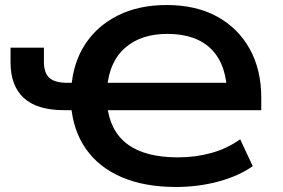

<svg xmlns="http://www.w3.org/2000/svg" viewBox="-20 -735 1128 765"><path d="M681 10Q556 10 465 -29Q374 -68 322.5 -141.5Q271 -215 263 -317L291 -296H236Q128 -296 75 -344.5Q22 -393 22 -487V-545H155V-489Q155 -444 177 -424.5Q199 -405 249 -405H281L264 -384Q271 -485 319.5 -559Q368 -633 451 -674Q534 -715 644 -715Q761 -715 845 -669Q929 -623 975 -540Q1021 -457 1021 -346V-296H384L407 -316Q418 -212 488.5 -160Q559 -108 689 -108Q759 -108 822 -125.5Q885 -143 937 -180L987 -73Q930 -33 849.5 -11.5Q769 10 681 10ZM647 -600Q543 -600 479.5 -545.5Q416 -491 407 -386L387 -405H916L885 -352Q885 -474 824 -537Q763 -600 647 -600Z"/></svg>

Font: Nunito Sans 10pt SemiExpanded
Style: Bold
Weight: 700
Width: 6
Designer: Vernon Adams
Foundry: Vernon Adams
Version: Version 3.101;gftools[0.9.27]